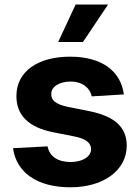

<svg xmlns="http://www.w3.org/2000/svg" viewBox="-20 -797 602 828"><path d="M36.2 -158C50.4 -53.6 139.2 10.7 283.7 10.7C425.1 10.7 526.3 -61.4 526.6 -169C526.3 -247.9 474.8 -295.1 369 -316.8L270.2 -336.6C219.5 -347.7 200.6 -365.1 201 -391.3C200.6 -424 237.6 -445.3 284.4 -445.3C337 -445.3 368.3 -416.5 375.7 -381.4L514.2 -389.9C500.7 -490.4 419.7 -552.6 282 -552.6C142.4 -552.6 50.4 -487.9 50.8 -382.8C50.4 -301.1 101.9 -248.2 208.5 -226.9L302.9 -208.1C350.5 -198.5 372.2 -181.1 372.9 -153.8C372.2 -121.4 337 -98.4 284.1 -98.4C230.1 -98.4 194.2 -121.4 185 -165.8ZM337.7 -615.8 446 -777.3H306.1L230.8 -615.8Z"/></svg>

Font: Inter-Hewn
Style: Bold
Weight: 700
Designer: Rasmus Andersson
Foundry: rsms
Version: Version 3.012;git-f93a4a705